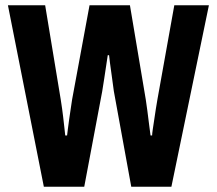

<svg xmlns="http://www.w3.org/2000/svg" viewBox="-20 -707 820 727"><path d="M146 0 10 -687H151L210 -330Q216 -292 219 -265.5Q222 -239 224 -221.5Q226 -204 227 -194H234Q235 -202 237 -218.5Q239 -235 242 -256Q245 -277 248 -296.5Q251 -316 253 -330L319 -687H472L532 -330Q535 -311 538 -287.5Q541 -264 544 -240Q547 -216 550 -194H556Q556 -201 558.5 -217.5Q561 -234 564 -254Q567 -274 570 -294Q573 -314 576 -330L640 -687H771L629 0H477L411 -362Q407 -394 403 -421Q399 -448 396.5 -468Q394 -488 393 -498H388Q386 -487 382.5 -461.5Q379 -436 374.5 -408.5Q370 -381 367 -361L299 0Z"/></svg>

Font: Archivo Condensed
Style: Bold
Weight: 700
Width: 3
Designer: Hector Gatti
Foundry: Omnibus-Type
Version: Version 2.001